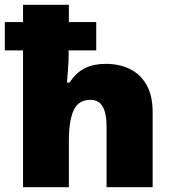

<svg xmlns="http://www.w3.org/2000/svg" viewBox="-20 -780 720 800"><path d="M267 -760V-688H381V-570H266V-550Q266 -527 263.5 -493Q261 -459 259 -436H270Q297 -478 334 -496Q371 -514 421 -514Q476 -514 520 -493Q564 -472 590 -427.5Q616 -383 616 -312V0H424V-253Q424 -364 358 -364Q306 -364 286.5 -320Q267 -276 267 -193V0H76V-570H0V-688H76V-760Z"/></svg>

Font: Noto Sans Georgian Black
Style: Regular
Weight: 900
Designer: Monotype Design Team, Akaki Razmadze
Foundry: Google LLC
Version: Version 2.005; ttfautohint (v1.8.4.7-5d5b)